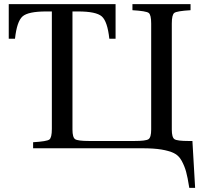

<svg xmlns="http://www.w3.org/2000/svg" viewBox="-20 -712 970 922"><path d="M22 -526V-692H535V-526H505Q496 -609 469 -633Q442 -657 355 -657H328V-90Q328 -52 341 -43.5Q354 -35 408 -35H626Q680 -35 693 -43.5Q706 -52 706 -90V-599Q706 -641 694 -650Q682 -659 616 -663V-692H895V-663Q829 -659 817 -650Q805 -641 805 -599V-90Q805 -52 818 -43.5Q831 -35 885 -35H904L917 190H889Q881 139 873.5 112Q866 85 852 59.5Q838 34 814.5 23Q791 12 755 6Q719 0 663 0H139V-29Q205 -33 217 -42Q229 -51 229 -93V-657H202Q115 -657 88 -633Q61 -609 52 -526Z"/></svg>

Font: Heuristica
Style: Regular
Weight: 400
Version: Version 1.0.1 ; ttfautohint (v1.4.1)